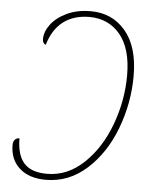

<svg xmlns="http://www.w3.org/2000/svg" viewBox="-53 -768 631 821"><g transform="rotate(5 263.0 -357.5)"><path d="M20 -126Q20 -140 27 -148.5Q34 -157 47 -157Q47 -86 78 -51Q109 -16 177 -16Q265 -16 335 -82.5Q405 -149 443.5 -253Q482 -357 482 -465Q482 -580 432 -640Q382 -700 300 -700Q234 -700 189 -666.5Q144 -633 124 -565Q110 -570 110 -589Q110 -620 133.5 -651.5Q157 -683 201 -704Q245 -725 304 -725Q396 -725 453 -657.5Q510 -590 510 -465Q510 -349 468.5 -239Q427 -129 350 -59.5Q273 10 174 10Q102 10 61 -27Q20 -64 20 -126Z"/></g></svg>

Font: Noto Serif NarrowThin
Style: Italic
Weight: 250
Width: 4
Italic angle: -12°
Designer: Monotype Design Team
Foundry: Monotype Imaging Inc.
Version: Version 1.001